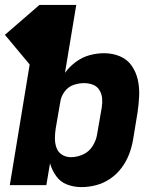

<svg xmlns="http://www.w3.org/2000/svg" viewBox="-40 -755 636 783"><path d="M292 8Q322 8 352.5 0Q383 -8 410 -26.5Q437 -45 456.5 -71.5Q476 -98 487 -127.5Q498 -157 503 -187L521 -297Q526 -330 527.5 -364Q529 -398 522 -429.5Q515 -461 497 -487Q479 -513 449 -525.5Q419 -538 385 -538Q355 -538 325.5 -530Q296 -522 270 -503Q244 -484 225 -458L271 -735H121L-20 -613L81 -492L0 0H149L164 -89Q172 -61 189 -37Q206 -13 233.5 -2.5Q261 8 292 8ZM249 -114Q229 -114 213 -124Q197 -134 190.5 -152Q184 -170 184 -190Q184 -210 187 -230L206 -340Q209 -362 223.5 -381.5Q238 -401 259.5 -408.5Q281 -416 303 -416Q322 -416 339 -409.5Q356 -403 365.5 -387.5Q375 -372 376.5 -353.5Q378 -335 375 -317L356 -207Q352 -182 337.5 -159Q323 -136 298.5 -125Q274 -114 249 -114Z"/></svg>

Font: Iosevka Sparkle Heavy
Style: Italic
Weight: 900
Italic angle: -9°
Designer: Belleve Invis
Foundry: Belleve Invis
Version: Version 4.5.0; ttfautohint (v1.8.3)